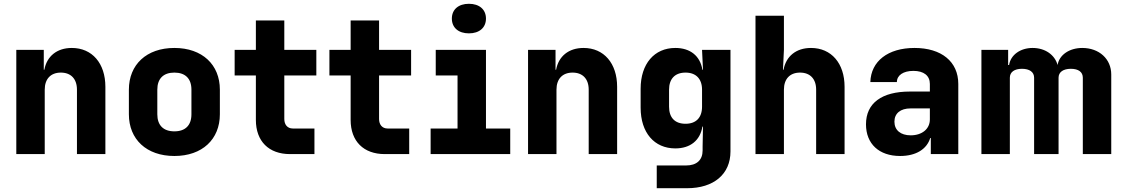

<svg xmlns="http://www.w3.org/2000/svg" viewBox="-20 -813 5940 1013"><path d="M359 -560C280 -560 227 -516 214 -445H211V-550H66V0H216V-340C216 -397 248 -430 301 -430C354 -430 386 -397 386 -340V0H536V-355C536 -479 466 -560 359 -560Z M900 10C1047 10 1140 -78 1140 -210V-340C1140 -472 1047 -560 900 -560C753 -560 660 -472 660 -340V-210C660 -78 753 10 900 10ZM900 -120C842 -120 810 -152 810 -210V-340C810 -398 842 -430 900 -430C958 -430 990 -398 990 -340V-210C990 -152 958 -120 900 -120Z M1639 0V-135H1525C1496 -135 1480 -156 1480 -185V-415H1649V-550H1480V-705H1330V-550H1218V-415H1330V-180C1330 -68 1398 0 1510 0Z M2139 0V-135H2025C1996 -135 1980 -156 1980 -185V-415H2149V-550H1980V-705H1830V-550H1718V-415H1830V-180C1830 -68 1898 0 2010 0Z M2454 -637C2509 -637 2544 -667 2544 -715C2544 -763 2509 -793 2454 -793C2399 -793 2364 -763 2364 -715C2364 -667 2399 -637 2454 -637ZM2672 0V-135H2544V-550H2279V-415H2394V-135H2252V0Z M3059 -560C2980 -560 2927 -516 2914 -445H2911V-550H2766V0H2916V-340C2916 -397 2948 -430 3001 -430C3054 -430 3086 -397 3086 -340V0H3236V-355C3236 -479 3166 -560 3059 -560Z M3689 -445H3686C3674 -518 3622 -560 3543 -560C3432 -560 3360 -476 3360 -345V-245C3360 -113 3432 -30 3543 -30C3622 -30 3674 -72 3686 -145H3689L3687 -40V-19C3687 31 3656 60 3600 60H3445V180H3605C3746 180 3834 106 3834 -14V-550H3684ZM3597 -160C3541 -160 3510 -192 3510 -250V-340C3510 -397 3541 -430 3597 -430C3652 -430 3684 -397 3684 -340V-250C3684 -192 3652 -160 3597 -160Z M4259 -560C4180 -560 4127 -516 4114 -445H4111L4116 -550V-730H3966V0H4116V-340C4116 -397 4148 -430 4201 -430C4254 -430 4286 -397 4286 -340V0H4436V-355C4436 -479 4366 -560 4259 -560Z M4805 -560C4665 -560 4575 -490 4572 -380H4712C4712 -416 4746 -439 4799 -439C4854 -439 4886 -414 4886 -370V-330H4781C4632 -330 4549 -269 4549 -157C4549 -54 4618 10 4729 10C4813 10 4870 -26 4888 -85H4891V0H5036V-370C5036 -488 4947 -560 4805 -560ZM4785 -99C4732 -99 4699 -126 4699 -171C4699 -215 4731 -241 4784 -241H4886V-183C4886 -132 4844 -99 4785 -99Z M5690 -560C5622 -560 5568 -523 5560 -470C5545 -524 5494 -560 5428 -560C5363 -560 5312 -523 5304 -470H5299V-550H5158V0H5308V-403C5308 -433 5332 -450 5372 -450C5412 -450 5436 -433 5436 -403V0H5565V-403C5565 -433 5590 -450 5630 -450C5670 -450 5693 -433 5693 -403V0H5843V-420C5843 -502 5779 -560 5690 -560Z"/></svg>

Font: Tekne LDO ExtraBold
Style: Regular
Weight: 800
Monospace: yes
Designer: Alessio Laiso, Mario Rullo, Paolo Rosset
Foundry: Alessio Laiso
Version: Version 1.000;hotconv 1.0.109;makeotfexe 2.5.65596